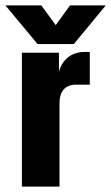

<svg xmlns="http://www.w3.org/2000/svg" viewBox="-39 -690 411 710"><path d="M179 -495V-424Q187 -457 212 -477.5Q237 -498 276 -498H293V-377H244Q181 -377 181 -307V0H42V-495ZM234 -527H100L-19 -670H114L167 -597L220 -670H352Z"/></svg>

Font: Teko Semibold
Style: Regular
Weight: 600
Designer: Manushi Parikh, Jonny Pinhorn
Foundry: Indian Type Foundry
Version: Version 1.105;PS 1.0;hotconv 1.0.78;makeotf.lib2.5.61930; tt